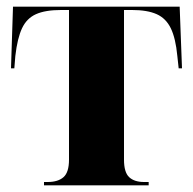

<svg xmlns="http://www.w3.org/2000/svg" viewBox="-20 -556 578 576"><path d="M112 0V-10H123Q154 -10 170.5 -24.5Q187 -39 187 -77V-526H163Q116 -526 88 -513.5Q60 -501 46 -471Q32 -441 26 -388L23 -351H13L19 -536H519L526 -351H516L512 -388Q507 -441 492.5 -471Q478 -501 450 -513.5Q422 -526 376 -526H352V-77Q352 -39 367.5 -24.5Q383 -10 412 -10H426V0Z"/></svg>

Font: Noto Serif Display SemiCondensed ExtraBold
Style: Regular
Weight: 800
Width: 4
Designer: Monotype Design Team
Foundry: Monotype Imaging Inc.
Version: Version 2.009